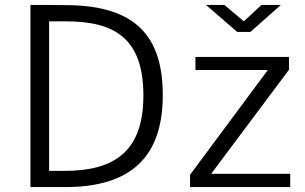

<svg xmlns="http://www.w3.org/2000/svg" viewBox="-20 -762 1241 782"><path d="M104 0H245C515 0 643 -124 643 -375C643 -616 530 -738 257 -741C194 -742 110 -742 104 -742ZM249 -675C449 -675 564 -604 564 -373C564 -148 449 -66 243 -66H180V-675ZM1162 0V-54H840L1157 -478V-530H776V-477H1071L754 -50V0ZM973 -675 894 -742H819L946 -632H1000L1124 -742H1045Z"/></svg>

Font: Cheyenne Sans Light
Style: Regular
Weight: 300
Designer: The Public Sans project authors (U.S. Web Design System), Libre Franklin designed by Pablo Impallari and Rodrigo Fuenzal
Foundry: The Cheyenne Sans Project Authors
Version: Version 2.007